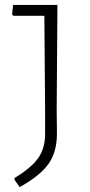

<svg xmlns="http://www.w3.org/2000/svg" viewBox="-20 -659 367 779"><path d="M213 -639 210 -212 211 -116Q211 -43 177 5.5Q143 54 60 100L39 71V63Q106 23 134.5 -17Q163 -57 163 -115V-206L160 -595H35L29 -600L33 -639Z"/></svg>

Font: Alegreya Sans SC Light
Style: Regular
Weight: 300
Designer: Juan Pablo del Peral
Foundry: Huerta Tipografica
Version: Version 2.007